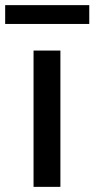

<svg xmlns="http://www.w3.org/2000/svg" viewBox="-67 -727 367 747"><path d="M63.5 -530.3H168V0H63.5ZM280.3 -633.8H-46.9V-707H280.3Z"/></svg>

Font: Pretendard Std Medium
Style: Regular
Weight: 500
Designer: Base glyphs from Inter by Rasmus Andersson; Hangeul glyphs from Noto Sans CJK(Source Han Sans) by Jang Soo-young and Kan
Foundry: Kil Hyung-jin
Version: Version 1.309